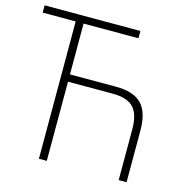

<svg xmlns="http://www.w3.org/2000/svg" viewBox="-105 -815 896 916"><g transform="rotate(15 343.0 -357.0)"><path d="M477 -714V-678H206V-427H434Q520 -427 560 -386.5Q600 -346 600 -254V0H561V-250Q561 -325 530 -358Q499 -391 426 -391H206V0H167V-678H4V-714Z"/></g></svg>

Font: Noto Sans ExtraLight
Style: Regular
Weight: 200
Designer: Monotype Design Team
Foundry: Monotype Imaging Inc.
Version: Version 2.007